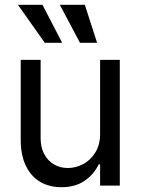

<svg xmlns="http://www.w3.org/2000/svg" viewBox="-20 -783 593 810"><path d="M402.3 -530.3H485.4V0H402.3V-89.8H396.5Q376 -46.9 336.4 -20Q296.9 6.8 239.3 6.8Q188.5 6.8 149.9 -15.6Q111.3 -38.1 89.4 -83Q67.4 -127.9 67.4 -193.4V-530.3H151.4V-199.2Q151.4 -162.1 166 -133.8Q180.7 -105.5 207 -89.8Q233.4 -74.2 266.6 -74.2Q298.8 -74.2 330.1 -90.3Q361.3 -106.4 381.8 -139.2Q402.3 -171.9 402.3 -217.8ZM55.7 -762.7H159.2L242.2 -602.5H168.9ZM232.4 -762.7H337.9L389.6 -602.5H317.4Z"/></svg>

Font: Pretendard Std Variable
Style: Regular
Weight: 400
Designer: Base glyphs from Inter by Rasmus Andersson; Hangeul glyphs from Noto Sans CJK(Source Han Sans) by Jang Soo-young and Kan
Foundry: Kil Hyung-jin
Version: Version 1.309;Glyphs 3.2 (3225)